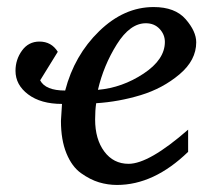

<svg xmlns="http://www.w3.org/2000/svg" viewBox="-20 -513 593 545"><path d="M156 -218Q96 -218 60 -245Q24 -272 24 -312Q24 -344 42.5 -369.5Q61 -395 92 -395Q126 -395 144 -366L94 -285Q109 -256 165 -256Q191 -356 261.5 -424.5Q332 -493 416 -493Q477 -493 507 -458.5Q537 -424 537 -393Q537 -342 489.5 -302Q442 -262 379.5 -243Q317 -224 253 -220Q250 -200 250 -174Q250 -118 276 -83Q302 -48 345 -48Q403 -48 514 -145V-82Q417 12 312 12Q286 12 261 4.5Q236 -3 210 -21.5Q184 -40 168.5 -78Q153 -116 153 -170Q153 -176 156 -218ZM448 -394Q448 -415 433 -431Q418 -447 394 -447Q349 -447 311.5 -387Q274 -327 258 -258Q327 -264 387.5 -304Q448 -344 448 -394Z"/></svg>

Font: Veleka
Style: Italic
Weight: 400
Italic angle: -12°
Designer: Stefan Peev, Context Ltd, 2016; SIL International, 1997-2014.
Foundry: Stefan Peev, Context Ltd, 2016
Version: Version 1.000